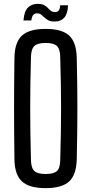

<svg xmlns="http://www.w3.org/2000/svg" viewBox="-20 -955 468 982"><path d="M213.3 7.2Q129.5 7.2 92.4 -27Q55.2 -61.1 53.9 -139.7Q52.9 -214.1 52.4 -277.9Q51.9 -341.8 51.9 -402.1Q51.9 -462.4 52.4 -525.3Q52.9 -588.2 53.9 -660.1Q55.2 -739 92.4 -773.1Q129.5 -807.2 213.3 -807.2Q296.7 -807.2 333.7 -773.1Q370.6 -739 372.5 -660.1Q374.2 -588.1 375 -525.2Q375.8 -462.3 375.8 -401.9Q375.8 -341.6 375 -277.8Q374.2 -214 372.5 -139.7Q370.6 -61.1 333.7 -27Q296.7 7.2 213.3 7.2ZM213.3 -65.1Q255.1 -65.1 271.3 -80.4Q287.6 -95.7 288.1 -136.5Q290.2 -212.2 291.3 -276Q292.4 -339.7 292.4 -399.7Q292.4 -459.7 291.3 -523.7Q290.2 -587.7 288.1 -663.3Q287.6 -704 271.3 -719.6Q255.1 -735.3 213.3 -735.3Q172 -735.3 155.7 -719.6Q139.3 -704 138.3 -663.3Q136.2 -589.3 135.4 -526.1Q134.5 -462.8 134.5 -402.9Q134.5 -342.9 135.4 -278.3Q136.2 -213.8 138.3 -136.5Q139.3 -95.7 155.7 -80.4Q172 -65.1 213.3 -65.1ZM287.8 -928.1H327.9Q326.8 -885.1 308.9 -865Q291 -844.8 259.6 -844.8Q239.5 -844.8 227.5 -851Q215.4 -857.3 206.9 -865.8Q198.3 -874.3 190 -880.6Q181.7 -886.8 169.2 -886.8Q158.3 -886.8 150.7 -879.2Q143 -871.7 140.1 -850.2H100Q103.7 -897.5 123 -916.3Q142.3 -935.2 172.4 -935.2Q193.2 -935.2 205.1 -929Q217.1 -922.8 224.9 -914.3Q232.7 -905.8 240.6 -899.6Q248.5 -893.3 260.9 -893.3Q275.6 -893.3 281.4 -902.9Q287.3 -912.4 287.8 -928.1Z"/></svg>

Font: Big Shoulders Text SC Thin
Style: Regular
Weight: 100
Designer: Patric King
Foundry: XO Type Co
Version: Version 2.002